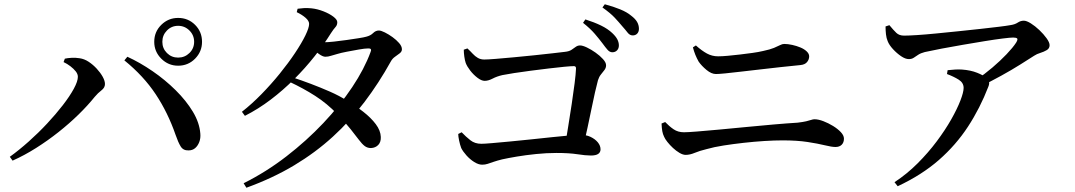

<svg xmlns="http://www.w3.org/2000/svg" viewBox="-20 -825 5040 900"><path d="M815 -517Q769 -517 736 -550Q703 -583 703 -629Q703 -676 736 -708.5Q769 -741 815 -741Q862 -741 894.5 -708.5Q927 -676 927 -629Q927 -583 894.5 -550Q862 -517 815 -517ZM26 -90Q69 -121 114.5 -161.5Q160 -202 201 -246Q242 -290 274.5 -332Q307 -374 326 -409Q345 -444 345 -465Q345 -478 335 -490.5Q325 -503 310 -514.5Q295 -526 278 -534L284 -550Q297 -553 316 -554Q335 -555 353 -552Q375 -549 395.5 -535.5Q416 -522 433.5 -503Q451 -484 461.5 -465Q472 -446 472 -431Q472 -414 455.5 -401.5Q439 -389 424 -371Q391 -330 348 -288Q305 -246 254.5 -206Q204 -166 149.5 -131.5Q95 -97 39 -72ZM864 -120Q839 -119 827 -138.5Q815 -158 803 -193Q767 -297 710 -383Q653 -469 563 -542L577 -559Q636 -532 695 -491.5Q754 -451 803.5 -402Q853 -353 884 -301.5Q915 -250 919 -199Q921 -177 914 -159Q907 -141 894.5 -130.5Q882 -120 864 -120ZM815 -555Q846 -555 868 -576.5Q890 -598 890 -629Q890 -660 868 -682Q846 -704 815 -704Q784 -704 762.5 -682Q741 -660 741 -629Q741 -598 762.5 -576.5Q784 -555 815 -555Z M1122 34Q1228 -19 1322.5 -92Q1417 -165 1495.5 -248Q1574 -331 1631 -416.5Q1688 -502 1717 -581Q1725 -599 1706 -598Q1691 -598 1662.5 -593Q1634 -588 1605.5 -582.5Q1577 -577 1561 -572Q1545 -568 1531.5 -563.5Q1518 -559 1505 -559Q1493 -559 1475 -572Q1457 -585 1438 -601L1455 -632Q1471 -629 1481.5 -628Q1492 -627 1502 -627Q1517 -627 1545.5 -630Q1574 -633 1605 -637.5Q1636 -642 1661.5 -646Q1687 -650 1697 -653Q1717 -658 1729 -670Q1741 -682 1756 -682Q1766 -682 1784 -673Q1802 -664 1820 -651Q1838 -638 1851 -623Q1864 -608 1864 -594Q1864 -583 1853.5 -575Q1843 -567 1831 -558.5Q1819 -550 1812 -537Q1756 -436 1689 -347.5Q1622 -259 1540.5 -184.5Q1459 -110 1359 -50Q1259 10 1135 55ZM1719 -131Q1702 -131 1689.5 -140.5Q1677 -150 1662 -170Q1647 -190 1623.5 -219.5Q1600 -249 1562 -289Q1513 -340 1457.5 -375.5Q1402 -411 1338 -441L1352 -462Q1392 -449 1437 -432Q1482 -415 1526.5 -395.5Q1571 -376 1607 -353Q1647 -329 1683 -301Q1719 -273 1741.5 -243Q1764 -213 1765 -183Q1766 -159 1753 -145.5Q1740 -132 1719 -131ZM1114 -301Q1160 -337 1205.5 -383.5Q1251 -430 1291.5 -480Q1332 -530 1363 -576.5Q1394 -623 1411.5 -659Q1429 -695 1429 -713Q1429 -727 1412.5 -741.5Q1396 -756 1371 -768L1375 -784Q1389 -786 1404.5 -787Q1420 -788 1440 -786Q1468 -783 1496 -772Q1524 -761 1542.5 -747Q1561 -733 1561 -721Q1561 -707 1552.5 -698Q1544 -689 1531 -669Q1498 -616 1454.5 -561Q1411 -506 1359 -454Q1307 -402 1249 -358Q1191 -314 1128 -282Z M2850 -580Q2838 -580 2827.5 -592Q2817 -604 2804 -622Q2789 -642 2768 -666.5Q2747 -691 2713 -718L2724 -734Q2765 -721 2797 -705.5Q2829 -690 2850 -670Q2867 -654 2874 -640Q2881 -626 2881 -612Q2881 -598 2872.5 -589Q2864 -580 2850 -580ZM2628 -137Q2635 -180 2643.5 -232.5Q2652 -285 2660 -338Q2668 -391 2673.5 -434.5Q2679 -478 2680 -503Q2681 -515 2670 -515Q2657 -515 2625 -512Q2593 -509 2552 -504Q2511 -499 2468 -493.5Q2425 -488 2390 -482.5Q2355 -477 2335 -473Q2309 -467 2289 -456.5Q2269 -446 2252 -446Q2237 -446 2218 -460.5Q2199 -475 2184 -494.5Q2169 -514 2163 -530Q2159 -542 2156.5 -559.5Q2154 -577 2154 -592L2171 -598Q2185 -585 2196 -573Q2207 -561 2220 -553.5Q2233 -546 2250 -546Q2266 -546 2303.5 -549Q2341 -552 2389 -556.5Q2437 -561 2485.5 -566Q2534 -571 2572.5 -575.5Q2611 -580 2628 -582Q2648 -584 2659 -591.5Q2670 -599 2679 -605.5Q2688 -612 2699 -612Q2711 -612 2731 -602.5Q2751 -593 2771.5 -578.5Q2792 -564 2806.5 -548Q2821 -532 2821 -519Q2821 -507 2813.5 -497Q2806 -487 2797 -476Q2788 -465 2783 -449Q2777 -427 2769 -392Q2761 -357 2752.5 -314.5Q2744 -272 2734 -226.5Q2724 -181 2714 -137ZM2240 -53Q2223 -53 2203 -65.5Q2183 -78 2166.5 -96.5Q2150 -115 2142 -131Q2136 -147 2132 -166.5Q2128 -186 2128 -197L2144 -205Q2164 -184 2185 -167.5Q2206 -151 2236 -151Q2250 -151 2285 -154Q2320 -157 2368 -161.5Q2416 -166 2468 -171.5Q2520 -177 2567.5 -182Q2615 -187 2649.5 -190Q2684 -193 2695 -193Q2726 -194 2748 -183.5Q2770 -173 2782.5 -157.5Q2795 -142 2795 -125Q2795 -111 2784 -103.5Q2773 -96 2750 -96Q2725 -96 2686.5 -102Q2648 -108 2588 -108Q2542 -108 2493 -103Q2444 -98 2402.5 -91Q2361 -84 2334 -78Q2310 -72 2294 -66.5Q2278 -61 2266 -57Q2254 -53 2240 -53ZM2946 -659Q2932 -659 2922 -672Q2912 -685 2896 -703Q2881 -721 2861.5 -742Q2842 -763 2804 -790L2815 -805Q2856 -794 2887.5 -781Q2919 -768 2938 -752Q2958 -737 2966.5 -722Q2975 -707 2975 -690Q2975 -676 2967 -667.5Q2959 -659 2946 -659Z M3194 -99Q3181 -99 3165 -108.5Q3149 -118 3134.5 -131.5Q3120 -145 3108.5 -159.5Q3097 -174 3093 -184Q3087 -196 3084.5 -210Q3082 -224 3081 -246L3098 -253Q3117 -233 3137.5 -219Q3158 -205 3186 -205Q3203 -205 3247 -208.5Q3291 -212 3350.5 -217.5Q3410 -223 3476.5 -229.5Q3543 -236 3606.5 -241.5Q3670 -247 3719 -250Q3744 -253 3759 -256.5Q3774 -260 3782.5 -263Q3791 -266 3798 -266Q3816 -266 3839.5 -257Q3863 -248 3885 -234.5Q3907 -221 3921.5 -205.5Q3936 -190 3936 -175Q3936 -157 3925.5 -146.5Q3915 -136 3896 -136Q3879 -136 3846.5 -144Q3814 -152 3765 -159.5Q3716 -167 3649 -167Q3610 -167 3562.5 -164Q3515 -161 3466 -155.5Q3417 -150 3372 -143Q3327 -136 3292 -126Q3259 -118 3236.5 -108.5Q3214 -99 3194 -99ZM3336 -478Q3315 -478 3292 -497Q3269 -516 3255 -536Q3246 -552 3239.5 -568Q3233 -584 3228 -603L3242 -612Q3270 -587 3294 -574Q3318 -561 3346 -561Q3365 -561 3392 -563.5Q3419 -566 3449 -569.5Q3479 -573 3507.5 -577Q3536 -581 3557 -586Q3590 -593 3608 -600.5Q3626 -608 3636.5 -613.5Q3647 -619 3656 -619Q3673 -619 3693.5 -614.5Q3714 -610 3732 -602.5Q3750 -595 3761.5 -584Q3773 -573 3773 -561Q3773 -546 3763 -534Q3753 -522 3732 -520Q3688 -516 3640 -510.5Q3592 -505 3543 -499.5Q3494 -494 3452 -489Q3410 -484 3379.5 -481Q3349 -478 3336 -478Z M4555 -450Q4595 -477 4632 -508.5Q4669 -540 4698.5 -571Q4728 -602 4743 -625Q4752 -640 4748 -644.5Q4744 -649 4729 -649Q4716 -649 4680 -644.5Q4644 -640 4595 -632Q4546 -624 4493.5 -615Q4441 -606 4393.5 -597Q4346 -588 4315 -581Q4296 -576 4284.5 -568.5Q4273 -561 4263.5 -554.5Q4254 -548 4240 -548Q4224 -548 4204 -561.5Q4184 -575 4166 -594.5Q4148 -614 4141 -632Q4135 -646 4133 -664Q4131 -682 4131 -701L4149 -707Q4168 -684 4181.5 -671Q4195 -658 4218 -658Q4238 -658 4277.5 -660.5Q4317 -663 4367.5 -668Q4418 -673 4472 -678.5Q4526 -684 4575.5 -689.5Q4625 -695 4662 -699.5Q4699 -704 4715 -707Q4737 -710 4750.5 -719Q4764 -728 4779 -728Q4792 -728 4812 -715.5Q4832 -703 4852 -684Q4872 -665 4886 -645.5Q4900 -626 4900 -613Q4900 -598 4886.5 -590Q4873 -582 4856.5 -577Q4840 -572 4828 -564Q4803 -548 4762.5 -522.5Q4722 -497 4673 -470Q4624 -443 4573 -418ZM4173 29Q4231 -9 4281 -59Q4331 -109 4371 -162.5Q4411 -216 4439 -265.5Q4467 -315 4482 -354Q4497 -393 4497 -413Q4497 -437 4474 -451.5Q4451 -466 4419 -478L4422 -496Q4441 -498 4457 -499Q4473 -500 4489 -499Q4530 -496 4560 -484Q4590 -472 4602 -461Q4612 -452 4615.5 -443Q4619 -434 4613 -419Q4574 -318 4517.5 -231.5Q4461 -145 4381 -75Q4301 -5 4188 48Z"/></svg>

Font: Noto Serif KR SemiBold
Style: Regular
Weight: 600
Designer: Ryoko NISHIZUKA 西塚涼子 (kana & ideographs); Frank Grießhammer (Latin, Greek & Cyrillic); Wenlong ZHANG 张文龙 (bopomofo); San
Foundry: Adobe
Version: Version 2.003-H1;hotconv 1.1.1;makeotfexe 2.6.0